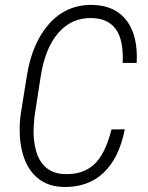

<svg xmlns="http://www.w3.org/2000/svg" viewBox="-20 -741 593 771"><path d="M481 -221.7Q458.5 -106 395.5 -46.9Q332.5 12.2 233.9 9.8Q158.2 7.8 113 -43.5Q67.9 -94.7 60.1 -188L59.1 -215.8Q58.6 -249 63 -281.2L87.4 -433.6Q108.4 -568.8 178 -646.2Q247.6 -723.6 352.5 -721.2Q443.4 -718.8 489 -657.7Q534.7 -596.7 528.8 -488.3H472.7Q476.6 -580.6 445.1 -623.8Q413.6 -667 349.1 -668.5Q269 -670.9 215.1 -609.9Q161.1 -548.8 143.1 -432.1L118.2 -270.5L115.2 -230.5Q112.3 -179.2 125 -134.8Q137.7 -90.3 166.5 -66.9Q195.3 -43.5 237.8 -42Q310.5 -38.6 356.4 -79.3Q402.3 -120.1 427.7 -221.2Z"/></svg>

Font: TypoPRO Roboto
Style: Italic
Weight: 300
Italic angle: -12°
Designer: Google
Version: Version 2.136; 2016